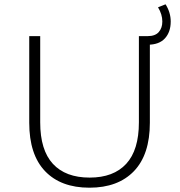

<svg xmlns="http://www.w3.org/2000/svg" viewBox="-20 -868 836 893"><path d="M396 5Q263 5 189.5 -72Q116 -149 116 -297V-700H167V-299Q167 -170 226 -106Q285 -42 397 -42Q508 -42 567 -106Q626 -170 626 -299V-700H677V-297Q677 -149 603 -72Q529 5 396 5ZM654 -700H667Q702 -700 718.5 -719Q735 -738 735 -768Q735 -801 715 -834L750 -848Q774 -810 774 -768Q774 -719 747 -689.5Q720 -660 667 -660H654Z"/></svg>

Font: Hilab Light
Style: Regular
Weight: 300
Designer: Cristianderson Lima
Foundry: Cristianderson
Version: Version 1.0